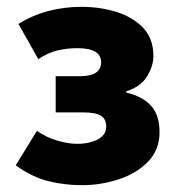

<svg xmlns="http://www.w3.org/2000/svg" viewBox="-20 -530 520 562"><path d="M220 12Q170 12 122.5 0.5Q75 -11 26 -46L88 -147Q117 -127 149 -118Q181 -109 205 -109Q230 -109 249.5 -115Q269 -121 280 -132Q291 -143 291 -159Q291 -182 275 -191.5Q259 -201 224 -201H143V-307H215Q246 -307 261 -317.5Q276 -328 276 -348Q276 -368 259 -378.5Q242 -389 207 -389Q177 -389 149 -382.5Q121 -376 92 -357L34 -460Q76 -486 122.5 -498Q169 -510 218 -510Q273 -510 321 -495Q369 -480 399 -448.5Q429 -417 429 -366Q429 -337 410.5 -306.5Q392 -276 350 -263V-259Q397 -248 422 -220.5Q447 -193 447 -143Q447 -92 414 -57.5Q381 -23 328.5 -5.5Q276 12 220 12Z"/></svg>

Font: Source Sans 3 ExtraBold
Style: Regular
Weight: 800
Designer: Paul D. Hunt
Foundry: Adobe
Version: Version 3.052;hotconv 1.1.0;makeotfexe 2.6.0